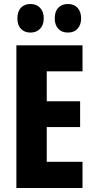

<svg xmlns="http://www.w3.org/2000/svg" viewBox="-20 -941 474 961"><path d="M393 0H62V-714H393V-584H214V-434H381V-305H214V-131H393ZM67 -849Q67 -884 85 -902.5Q103 -921 132 -921Q163 -921 181 -901.5Q199 -882 199 -849Q199 -817 181 -797.5Q163 -778 132 -778Q103 -778 85 -796.5Q67 -815 67 -849ZM254 -849Q254 -884 272 -902.5Q290 -921 320 -921Q351 -921 368.5 -901.5Q386 -882 386 -849Q386 -817 368.5 -797.5Q351 -778 320 -778Q289 -778 271.5 -797Q254 -816 254 -849Z"/></svg>

Font: Noto Sans Myanmar UI ExtraCondensed ExtraBold
Style: Regular
Weight: 800
Width: 2
Designer: Monotype Design Team
Foundry: Monotype Imaging Inc.
Version: Version 2.103; ttfautohint (v1.8.4.7-5d5b)